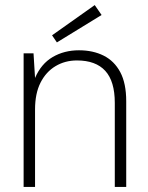

<svg xmlns="http://www.w3.org/2000/svg" viewBox="-20 -736 583 756"><path d="M73 0V-526H112L118 -429Q142 -485 187.5 -511.5Q233 -538 291 -538Q346 -538 388 -517Q430 -496 453.5 -452Q477 -408 477 -337V0H432V-331Q432 -416 394.5 -457Q357 -498 283 -498Q236 -498 198.5 -475.5Q161 -453 139.5 -410.5Q118 -368 118 -305V0ZM204 -569 185 -597 353 -716 380 -677Z"/></svg>

Font: DM Sans 9pt ExtraLight
Style: Regular
Weight: 250
Version: Version 4.004;gftools[0.9.30]